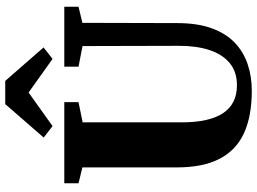

<svg xmlns="http://www.w3.org/2000/svg" viewBox="-150 -870 1028 769"><g transform="rotate(-90 364.5 -486.0)"><path d="M385 8Q284 8 215.8 -23Q147.5 -54 112.8 -120.5Q78 -187 78 -292.5V-670.5L14.5 -686V-743H339.5V-686L258.5 -669.5V-272Q258.5 -217 267.8 -175.8Q277 -134.5 295.5 -106.8Q314 -79 342 -65.2Q370 -51.5 407.5 -51.5Q460.5 -51.5 495.5 -80.2Q530.5 -109 547.8 -161Q565 -213 565 -284L564 -670L481.5 -686V-743H721.5V-686L657 -670.5L656 -291Q656 -209.5 635.2 -152.5Q614.5 -95.5 577.5 -60.2Q540.5 -25 491.2 -8.5Q442 8 385 8ZM243.5 -790 197.5 -825.5 331.5 -979.5H424.5L558.5 -826L512.5 -790L378 -886Z"/></g></svg>

Font: Merriweather 48pt Black
Style: Regular
Weight: 900
Version: Version 2.100